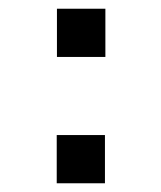

<svg xmlns="http://www.w3.org/2000/svg" viewBox="-20 -490 368 440"><path d="M221.5 -359.5V-470H110.5V-359.5ZM220.5 -70V-180.5H110V-70Z"/></svg>

Font: Manrope SemiBold
Style: Regular
Weight: 600
Designer: Mikhail Sharanda
Foundry: Mikhail Sharanda
Version: Version 4.505